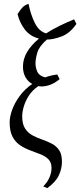

<svg xmlns="http://www.w3.org/2000/svg" viewBox="-20 -800 416 995"><path d="M289 -390Q267 -371 242.5 -361.5Q218 -352 195 -352Q187 -352 179 -354Q147 -332 129 -303.5Q111 -275 103 -247Q95 -219 95 -198Q95 -157 110 -134Q125 -111 148.5 -98.5Q172 -86 198 -77Q224 -68 247.5 -56Q271 -44 286 -22.5Q301 -1 301 38Q301 74 285 108.5Q269 143 225 175L204 166Q227 143 237 118Q247 93 247 71Q247 42 231.5 26Q216 10 191 0Q166 -10 138.5 -20Q111 -30 86 -46Q61 -62 45.5 -90.5Q30 -119 30 -166Q30 -194 42.5 -229.5Q55 -265 81 -301Q107 -337 147 -365Q125 -377 112 -400Q99 -423 99 -455Q99 -495 121 -531.5Q143 -568 182 -600Q135 -612 108 -648Q81 -684 71 -727Q84 -748 96 -761Q108 -774 128 -780Q138 -728 159.5 -683Q181 -638 219 -627Q250 -647 286.5 -665Q323 -683 364 -700L376 -676Q342 -627 299 -611Q256 -595 223 -595Q183 -560 173.5 -527.5Q164 -495 164 -472Q164 -449 173.5 -428Q183 -407 214 -399Q244 -410 277 -414Z"/></svg>

Font: Bona Nova SC
Style: Italic
Weight: 400
Italic angle: -4°
Designer: Mateusz Machalski
Foundry: Capitalics
Version: Version 4.001; ttfautohint (v1.8.4.7-5d5b)